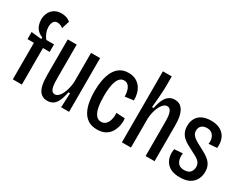

<svg xmlns="http://www.w3.org/2000/svg" viewBox="-76 -1160 2080 1634"><g transform="rotate(30 964.5 -343.0)"><path d="M87 0V-359H24V-429L125 -418V-435Q97 -445 78 -464Q59 -483 50 -509Q41 -535 41 -562Q41 -597 55 -627Q69 -657 97.5 -675.5Q126 -694 169 -694Q189 -694 212 -687.5Q235 -681 256 -664L232 -587Q216 -600 201.5 -604.5Q187 -609 176 -609Q148 -609 137 -587.5Q126 -566 126 -540Q126 -519 132 -498.5Q138 -478 147 -461.5Q156 -445 166 -433H242V-359H176V0Z M431 12Q398 12 377.5 -2Q357 -16 345.5 -38.5Q334 -61 329.5 -87Q325 -113 323.5 -137.5Q322 -162 322 -181V-528H410V-207Q410 -184 411 -160Q412 -136 416 -115Q420 -94 430.5 -81Q441 -68 459 -68Q478 -68 494 -83Q510 -98 522 -123.5Q534 -149 541.5 -180Q549 -211 551 -242V-528H640V-205V0H562L568 -141H552Q542 -87 526 -53Q510 -19 486.5 -3.5Q463 12 431 12Z M919 12Q866 12 831 -10.5Q796 -33 776 -71.5Q756 -110 747.5 -159Q739 -208 739 -260Q739 -316 748 -366.5Q757 -417 777 -456Q797 -495 831 -518Q865 -541 915 -541Q957 -541 987 -525Q1017 -509 1035.5 -483Q1054 -457 1062 -424.5Q1070 -392 1069 -360L985 -349Q985 -380 977.5 -406.5Q970 -433 954.5 -449.5Q939 -466 913 -466Q892 -466 876 -452.5Q860 -439 849.5 -413Q839 -387 834 -349.5Q829 -312 829 -265Q829 -201 838 -155.5Q847 -110 867 -86Q887 -62 917 -62Q944 -62 962 -80Q980 -98 988 -128Q996 -158 993 -194L1078 -189Q1082 -156 1075.5 -121.5Q1069 -87 1051.5 -56.5Q1034 -26 1001.5 -7Q969 12 919 12Z M1159 0V-346V-698H1246V-603Q1246 -582 1244.5 -556Q1243 -530 1241 -502Q1239 -474 1236.5 -445.5Q1234 -417 1231 -388H1247Q1257 -441 1273.5 -474.5Q1290 -508 1314 -524Q1338 -540 1368 -540Q1402 -540 1423 -525Q1444 -510 1456 -486Q1468 -462 1473 -435Q1478 -408 1479 -383Q1480 -358 1480 -343V0H1392V-319Q1392 -343 1391 -368Q1390 -393 1385 -413.5Q1380 -434 1370 -447Q1360 -460 1340 -460Q1316 -460 1295.5 -434Q1275 -408 1262.5 -368Q1250 -328 1248 -283V0Z M1733 12Q1680 12 1646.5 -4Q1613 -20 1595 -47Q1577 -74 1572 -106.5Q1567 -139 1574 -172L1655 -178Q1651 -142 1658 -115.5Q1665 -89 1683.5 -74.5Q1702 -60 1734 -60Q1776 -60 1794 -82Q1812 -104 1812 -133Q1812 -158 1800 -175.5Q1788 -193 1765 -206.5Q1742 -220 1710 -236Q1684 -249 1658.5 -263Q1633 -277 1613 -295.5Q1593 -314 1581.5 -339.5Q1570 -365 1570 -400Q1570 -442 1587.5 -473.5Q1605 -505 1640 -522.5Q1675 -540 1727 -540Q1783 -540 1820 -518.5Q1857 -497 1874 -457.5Q1891 -418 1885 -364L1804 -358Q1809 -389 1801.5 -413.5Q1794 -438 1775.5 -453Q1757 -468 1727 -468Q1694 -468 1674.5 -450.5Q1655 -433 1655 -403Q1655 -379 1668 -361.5Q1681 -344 1703.5 -330Q1726 -316 1756 -301Q1785 -286 1811 -271Q1837 -256 1857 -237.5Q1877 -219 1888 -194.5Q1899 -170 1899 -136Q1899 -97 1882 -63Q1865 -29 1829 -8.5Q1793 12 1733 12Z"/></g></svg>

Font: Bricolage Grotesque Condensed
Style: Regular
Weight: 400
Width: 3
Designer: Mathieu Triay
Foundry: Atelier Triay
Version: Version 1.000;gftools[0.9.30]